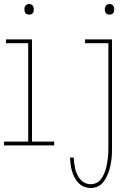

<svg xmlns="http://www.w3.org/2000/svg" viewBox="-20 -727 640 960"><path d="M126 -654Q121 -654 116 -655.5Q111 -657 107.5 -661Q104 -665 103 -670Q102 -675 102 -680Q102 -685 103 -690Q104 -695 107.5 -699Q111 -703 116 -705Q121 -707 126 -707Q131 -707 135.5 -705Q140 -703 143.5 -699Q147 -695 148 -690Q149 -685 149 -680Q149 -675 148 -670Q147 -665 143.5 -661Q140 -657 135.5 -655.5Q131 -654 126 -654ZM0 0V-19H121V-511H10V-530H140V-19H251V0ZM528 -654Q523 -654 518 -655.5Q513 -657 510 -661Q507 -665 505.5 -670Q504 -675 504 -680Q504 -685 505.5 -690Q507 -695 510 -699Q513 -703 518 -705Q523 -707 528 -707Q533 -707 537.5 -705Q542 -703 545.5 -699Q549 -695 550 -690Q551 -685 551 -680Q551 -675 550 -670Q549 -665 545.5 -661Q542 -657 537.5 -655.5Q533 -654 528 -654ZM434 213Q417 213 400.5 206.5Q384 200 372.5 188Q361 176 353 160.5Q345 145 340 128.5Q335 112 333 95Q331 78 330 61H349Q349 75 351 89.5Q353 104 356.5 118.5Q360 133 366.5 146.5Q373 160 382.5 171Q392 182 405.5 188Q419 194 434 194Q448 194 461 188Q474 182 483 171Q492 160 498 147Q504 134 508 121Q512 108 514.5 94Q517 80 519 66Q521 52 521.5 38Q522 24 522 10V-511H405V-530H540V10Q540 26 539.5 42Q539 58 537 73.5Q535 89 531.5 104.5Q528 120 522.5 135Q517 150 509.5 164Q502 178 491 189.5Q480 201 465 207Q450 213 434 213Z"/></svg>

Font: Iosevka Slab Thin Extended
Style: Regular
Weight: 100
Width: 7
Monospace: yes
Designer: Belleve Invis
Foundry: Belleve Invis
Version: Version 11.1.1; ttfautohint (v1.8.3)